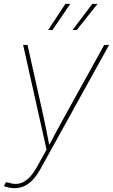

<svg xmlns="http://www.w3.org/2000/svg" viewBox="-34 -773 588 1000"><path d="M-13.7 196.3 -3.4 176.3 9.8 177.7Q39.6 188.5 65.4 183.1Q91.3 177.7 114.5 155.8Q137.7 133.8 159.2 95.2L208.5 6.3L86.4 -539.1H109.4L192.9 -164.1Q201.2 -125.5 209 -86.7Q216.8 -47.9 224.1 -9.3H217.8Q238.3 -47.9 259 -86.7Q279.8 -125.5 301.3 -164.1L508.8 -539.1H534.2L178.7 103.5Q159.2 139.2 137.9 162.1Q116.7 185.1 92.8 196Q68.8 207 41 207Q27.3 207 14.2 204.3Q1 201.7 -13.7 196.3ZM239.3 -616.7H216.8L306.6 -752.9H332ZM365.7 -616.7H343.8L446.8 -752.9H474.1Z"/></svg>

Font: Inter 18pt Thin
Style: Italic
Weight: 250
Italic angle: -9.3988°
Version: Version 4.001;git-66647c0bb